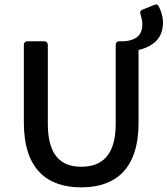

<svg xmlns="http://www.w3.org/2000/svg" viewBox="-20 -805 730 837"><path d="M690.4 -706.1C690.4 -733.4 681.6 -759.8 670.9 -779.3C667 -786.1 660.2 -787.1 651.4 -783.2L600.6 -762.7C591.8 -758.8 588.9 -752 592.8 -742.2C596.7 -729.5 600.6 -713.9 600.6 -699.2C600.6 -647.5 568.4 -629.9 523.4 -625H500C490.2 -625 484.4 -619.1 484.4 -609.4V-264.6C484.4 -124 420.9 -78.1 334 -78.1C249 -78.1 188.5 -124 188.5 -264.6V-609.4C188.5 -619.1 182.6 -625 172.9 -625H99.6C89.8 -625 84 -619.1 84 -609.4V-270.5C84 -66.4 186.5 11.7 334 11.7C482.4 11.7 584 -66.4 584 -270.5V-586.9C646.5 -602.5 690.4 -636.7 690.4 -706.1Z"/></svg>

Font: Ed Sans Neue Medium
Style: Regular
Weight: 500
Designer: Stephen Hutchings
Version: Version 1.004;PS 001.004;hotconv 1.0.88;makeotf.lib2.5.64775